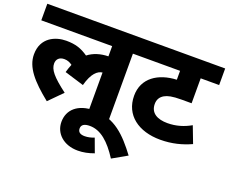

<svg xmlns="http://www.w3.org/2000/svg" viewBox="-138 -847 1596 1339"><g transform="rotate(20 660.0 -177.0)"><path d="M0 -499H526V-423C468 -422 417 -406 377 -375C326 -410 283 -425 213 -425C134 -425 33 -384 33 -259C33 -164 103 -83 229 18L326 -80C220 -160 187 -202 187 -247C187 -279 208 -300 244 -300C268 -300 286 -292 304 -279C296 -260 289 -240 283 -218L427 -174C452 -268 491 -299 526 -303V0H680V-499H770V-622H0Z M668 245 630 142C609 151 584 157 560 157C529 157 509 146 509 118C509 90 531 77 571 77C652 77 720 138 786 241L895 179C805 59 715 -35 563 -35C441 -35 374 28 374 118C374 202 442 268 549 268C589 268 627 260 668 245Z M1320 -499V-622H756V-499H1030V-433C894 -427 788 -358 788 -227C788 -83 902 0 1063 0C1151 0 1224 -20 1290 -50L1243 -173C1192 -144 1136 -126 1071 -126C997 -126 943 -154 943 -222C943 -253 956 -277 984 -293C1008 -306 1038 -314 1109 -314H1183V-499Z"/></g></svg>

Font: Noto Sans Devanagari UI ExtraBold
Style: Regular
Weight: 800
Designer: Jelle Bosma - Monotype Design Team
Foundry: Monotype Imaging Inc.
Version: Version 2.003